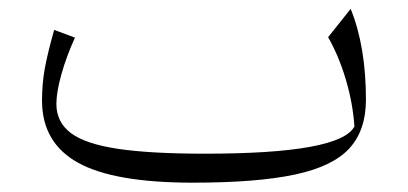

<svg xmlns="http://www.w3.org/2000/svg" viewBox="-20 -398 900 424"><path d="M762.7 -118.7Q759.3 -169.4 743.9 -221.7Q728.5 -273.9 704.6 -315.9L754.4 -378.4Q788.1 -295.4 788.1 -177.7Q788.1 -110.4 751.5 -70.3Q714.8 -30.3 631.1 -12.5Q547.4 5.4 405.8 5.4Q231.4 5.4 152.1 -38.8Q72.8 -83 72.8 -175.8Q72.8 -211.9 78.6 -245.1Q84.5 -278.3 99.6 -332L145.5 -314.9Q126.5 -272.9 115.5 -233.6Q104.5 -194.3 104.5 -168.5Q104.5 -128.4 136.5 -104.2Q168.5 -80.1 240.5 -69.3Q312.5 -58.6 432.6 -58.6Q731 -58.6 762.7 -118.7Z"/></svg>

Font: Pinar-FD Light
Style: Regular
Weight: 300
Designer: Amin Abedi
Version: Version 2.000